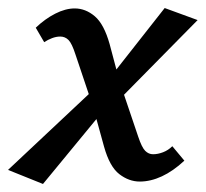

<svg xmlns="http://www.w3.org/2000/svg" viewBox="-38 -446 512 478"><path d="M310 6Q283 6 259 -12.5Q235 -31 221 -81L194 -179L150 -310Q141 -338 132.5 -346.5Q124 -355 112 -355Q102 -355 91.5 -351Q81 -347 72 -341L51 -377Q74 -399 99.5 -412Q125 -425 148 -425Q175 -425 198 -405.5Q221 -386 235 -336L260 -242L306 -106Q315 -79 323.5 -70.5Q332 -62 343 -62Q355 -62 368 -67Q381 -72 391 -82L421 -46Q393 -20 365 -7Q337 6 310 6ZM69 12 -18 -23 211 -238 232 -186ZM247 -186 225 -239 372 -426 454 -396Z"/></svg>

Font: Ysabeau Infant SemiBold
Style: Italic
Weight: 600
Italic angle: -12°
Designer: Christian Thalmann (Catharsis Fonts)
Version: Version 2.002; featfreeze: ss01,ss02,lnum